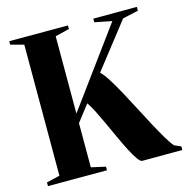

<svg xmlns="http://www.w3.org/2000/svg" viewBox="-109 -848 927 951"><g transform="rotate(-15 355.0 -372.0)"><path d="M21 0V-19L89 -35V-707L21.5 -725V-743H322.5V-725L250 -707V-310.5L540.5 -707L452.5 -724.5V-743L676 -743.5V-724L595.5 -706L415.5 -475.5Q432 -461 453.2 -427.2Q474.5 -393.5 498.8 -349Q523 -304.5 548 -256.2Q573 -208 597 -163Q621 -118 641.5 -83.8Q662 -49.5 676.5 -33.5L710 -19V-0.5L504.5 0Q495 0 480.8 -20.2Q466.5 -40.5 449.2 -74Q432 -107.5 414 -147Q396 -186.5 378 -225.5Q360 -264.5 343.8 -296.5Q327.5 -328.5 315 -345.5L250 -261.5V-35L323.5 -18.5V0Z"/></g></svg>

Font: Merriweather 144pt
Style: Bold
Weight: 700
Version: Version 2.100